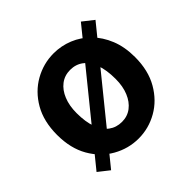

<svg xmlns="http://www.w3.org/2000/svg" viewBox="-155 -748 936 936"><g transform="rotate(-45 313.0 -280.5)"><path d="M313.3 13.8Q243.3 13.8 181.6 -21.1Q119.9 -55.9 82 -121.7Q44.2 -187.5 44.2 -279.9Q44.2 -372.8 82 -438.4Q119.9 -503.9 181.6 -538.7Q243.3 -573.5 313.3 -573.5Q365.7 -573.5 414.1 -553.9Q462.4 -534.2 500 -496.4Q537.6 -458.5 559.6 -404.2Q581.6 -349.8 581.6 -279.9Q581.6 -187.5 543.6 -121.7Q505.7 -55.9 444.5 -21.1Q383.3 13.8 313.3 13.8ZM313.3 -101.1Q351.3 -101.1 379.5 -122.7Q407.6 -144.2 423.4 -182.3Q439.3 -220.4 439.3 -271.4Q439.3 -333.4 423.8 -375.2Q408.4 -416.9 380.2 -438.2Q352.1 -459.4 313.3 -459.4Q275.2 -459.4 246.7 -437.8Q218.2 -416.1 202.5 -377.5Q186.7 -338.9 186.7 -288Q186.7 -226.9 202.1 -185.1Q217.4 -143.4 245.9 -122.3Q274.4 -101.1 313.3 -101.1ZM108.8 27.9 52.6 -16.3 517 -588.8 573.4 -544.4Z"/></g></svg>

Font: Noto Sans KR Thin
Style: Regular
Weight: 100
Designer: Ryoko NISHIZUKA 西塚涼子 (kana, bopomofo & ideographs); Paul D. Hunt (Latin, Greek & Cyrillic); Sandoll Communications 산돌커뮤니
Foundry: Adobe
Version: Version 2.004-H2;hotconv 1.0.118;makeotfexe 2.5.65603